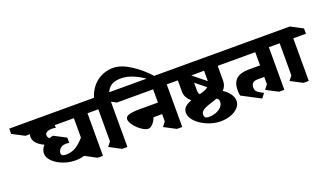

<svg xmlns="http://www.w3.org/2000/svg" viewBox="-285 -1809 4502 2652"><g transform="rotate(-20 1966.5 -482.5)"><path d="M905 -616V10H827L657 -79Q598 -60 530 -60Q434 -60 345.5 -94.5Q257 -129 203 -184Q149 -239 149 -297Q149 -359 198 -411Q134 -439 93.5 -481Q53 -523 53 -577Q53 -598 59 -616H-6L-183 -708V-786H917L1092 -694L1091 -616ZM705 -331V-616H425V-576Q396 -583 370 -583Q323 -583 295.5 -567.5Q268 -552 268 -526Q268 -496 292 -472Q319 -482 351 -487L528 -395V-317Q504 -322 478 -322Q441 -322 415 -306.5Q389 -291 376.5 -268Q364 -245 364 -225Q364 -180 431 -180Q515 -180 577.5 -218Q640 -256 705 -331Z M1956 -776 1924 -721Q1809 -813 1703.5 -862Q1598 -911 1498 -911Q1390 -911 1333.5 -857Q1277 -803 1264 -701V10H1186L1014 -80L1064 -145V-616H984L871 -708V-786H1062Q1109 -931 1213 -1007.5Q1317 -1084 1451 -1084H1450Q1564 -1084 1703 -995Q1842 -906 1956 -776Z M2070 -616V10H1992L1820 -80L1870 -145V-252H1743Q1725 -201 1691 -164Q1657 -127 1625 -127Q1583 -127 1527.5 -165.5Q1472 -204 1431.5 -257Q1391 -310 1391 -349Q1391 -389 1442.5 -405.5Q1494 -422 1615 -422H1870V-616H1338L1161 -708V-786H2081L2256 -694V-616Z M2766 -267Q2827 -228 2863 -177Q2899 -126 2899 -74Q2899 -20 2858.5 24.5Q2818 69 2749 94Q2680 119 2600 119Q2501 119 2404 78Q2307 37 2245.5 -26.5Q2184 -90 2184 -155Q2184 -207 2218 -239Q2252 -271 2314 -293Q2276 -326 2254.5 -365Q2233 -404 2233 -447V-616H2133L1966 -708V-786H2840L3007 -694V-616H2819V-400Q2819 -320 2766 -267ZM2433 -614 2619 -464V-467V-617L2433 -616ZM2453 -332Q2497 -344 2529 -357Q2561 -370 2582 -388L2433 -509V-410L2432 -409Q2432 -355 2453 -332ZM2648 -196Q2630 -189 2566 -168Q2508 -150 2475 -136Q2442 -122 2420.5 -100.5Q2399 -79 2399 -48Q2399 -23 2413 -8.5Q2427 6 2462 6Q2524 6 2574.5 -14Q2625 -34 2653.5 -68Q2682 -102 2682 -142Q2682 -181 2648 -196Z M3571 -616V10H3493L3321 -80L3371 -145V-252H3274Q3178 -252 3178 -166Q3178 -134 3192 -113.5Q3206 -93 3240 -75L3293 -46L3243 19L2969 -125Q2962 -160 2962 -209Q2962 -315 3022 -368.5Q3082 -422 3206 -422H3371V-616H2892L2717 -708V-786H3582L3757 -694V-616Z M3930 -616V10H3852L3680 -80L3730 -145V-616H3712L3537 -708V-786H3941L4116 -694V-616Z"/></g></svg>

Font: Inknut Antiqua Black
Style: Regular
Weight: 900
Designer: Claus Eggers Sørensen
Foundry: Claus Eggers Sørensen
Version: Version 1.003; ttfautohint (v1.8.2) -l 8 -r 50 -G 200 -x 14 